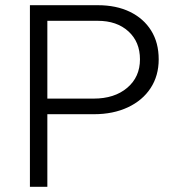

<svg xmlns="http://www.w3.org/2000/svg" viewBox="-20 -718 690 738"><path d="M143 -279V-339H340Q420 -339 469 -380.5Q518 -422 518 -490Q518 -557 473.5 -597.5Q429 -638 356 -638H143V-698H356Q427 -698 479.5 -672.5Q532 -647 561 -600.5Q590 -554 590 -490Q590 -427 559 -379.5Q528 -332 471.5 -305.5Q415 -279 341 -279ZM95 0V-698H162V0Z"/></svg>

Font: Azeret Mono ExtraLight
Style: Regular
Weight: 250
Designer: Martin Vácha
Foundry: Displaay
Version: Version 1.002